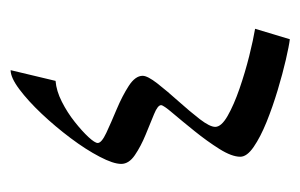

<svg xmlns="http://www.w3.org/2000/svg" viewBox="-124 -450 574 367"><g transform="rotate(-90 163.5 -266.0)"><path d="M292.5 -65.9 272.5 0.5Q259.8 -1 233.4 -7.1Q207 -13.2 175.3 -22.7Q143.6 -32.2 114.5 -43.9Q85.4 -55.7 66.7 -68.6Q47.9 -81.5 47.9 -94.2Q47.9 -110.4 62.7 -134Q77.6 -157.7 96.9 -181.6Q116.2 -205.6 131.3 -223.4Q146.5 -241.2 146.5 -245.6Q146.5 -252 129.4 -259Q112.3 -266.1 90.1 -275.1Q67.9 -284.2 51 -295.7Q34.2 -307.1 34.2 -321.8Q34.2 -336.9 47.9 -363Q61.5 -389.2 83.5 -418.5Q105.5 -447.8 130.1 -473.9Q154.8 -500 177 -516.6Q199.2 -533.2 213.4 -533.2L192.9 -447.3Q173.8 -445.8 153.1 -435.3Q132.3 -424.8 114.5 -410.6Q96.7 -396.5 85.4 -384.3Q74.2 -372.1 74.2 -366.7Q74.2 -359.4 93.5 -350.3Q112.8 -341.3 138.4 -330.6Q164.1 -319.8 183.3 -307.4Q202.6 -294.9 202.6 -280.8Q202.6 -271.5 188 -252.7Q173.3 -233.9 153.8 -212.2Q134.3 -190.4 119.6 -171.4Q105 -152.3 105 -142.1Q105 -130.4 126 -118.4Q147 -106.4 178 -95.7Q209 -85 240.5 -77.1Q272 -69.3 292.5 -65.9Z"/></g></svg>

Font: Lateef Light
Style: Regular
Weight: 300
Designer: SIL International
Foundry: SIL International
Version: Version 4.200